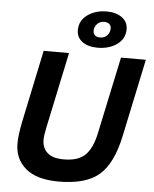

<svg xmlns="http://www.w3.org/2000/svg" viewBox="-64 -1041 886 1108"><g transform="rotate(5 379.0 -487.0)"><path d="M663 -280Q629 -119 552 -52.5Q475 14 318 14Q190 14 126 -40.5Q62 -95 62 -184Q62 -233 78 -311L166 -730H313L220 -290Q210 -243 210 -219Q210 -172 240.5 -144Q271 -116 336 -116Q419 -116 460 -156Q501 -196 519 -283L614 -730H758ZM352 -866Q352 -922 398 -955Q444 -988 509 -988Q564 -988 598 -963Q632 -938 632 -896Q632 -840 586 -807.5Q540 -775 474 -775Q419 -775 385.5 -799.5Q352 -824 352 -866ZM443 -871Q443 -854 453.5 -844.5Q464 -835 483 -835Q510 -835 525 -852.5Q540 -870 540 -892Q540 -908 529.5 -917.5Q519 -927 500 -927Q474 -927 458.5 -909.5Q443 -892 443 -871Z"/></g></svg>

Font: Nacelle Bold
Style: Italic
Weight: 700
Italic angle: -12°
Designer: Sora Sagano
Foundry: Sora Sagano
Version: Version 1.000;FEAKit 1.0